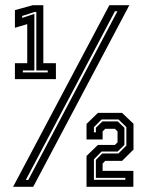

<svg xmlns="http://www.w3.org/2000/svg" viewBox="-20 -720 572 740"><path d="M37.5 -415V-476.5H85V-627L37.5 -613V-681L106.5 -700H147V-476.5H195.5V-415ZM68 -441H164V-448.5H120V-674H113.5L65.5 -658.5V-651L112.5 -666.5V-448.5H68ZM30.5 0 401.5 -700H478.5L108 0ZM79.5 -26.5H89L432.5 -676.5H423ZM313.5 0V-119L357.5 -161.5H423L433 -171.5V-213.5L423 -223.5H385.5L375.5 -213.5V-182.5H313.5V-242.5L357.5 -285H450.5L494.5 -243V-143.5L450.5 -100H385.5L375.5 -89.5V-61.5H494V0ZM342 -27H463V-34.5H349.5V-103.5L374 -128.5H436.5L467 -159V-230L437 -259.5H371.5L342 -230V-210H349.5V-227.5L374.5 -252H434L459.5 -227.5V-161.5L433.5 -136H371.5L342 -106Z"/></svg>

Font: Tourney Thin
Style: Bold
Weight: 700
Version: Version 1.015